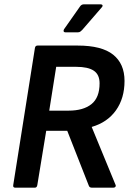

<svg xmlns="http://www.w3.org/2000/svg" viewBox="-20 -865 611 885"><path d="M50 0Q39 0 41 -12L141 -644Q143 -655 153 -655H338Q449 -655 501.5 -613Q554 -571 554 -492Q554 -412 514.5 -356.5Q475 -301 403 -280V-279L513 -12Q515 -8 512 -4Q509 0 503 0H403Q392 0 389 -10L290 -262H193L152 -12Q150 0 141 0ZM207 -355H296Q364 -355 401.5 -385Q439 -415 439 -481Q439 -521 412.5 -539Q386 -557 331 -557H239ZM281 -716Q275 -716 273.5 -720.5Q272 -725 275 -730L348 -834Q355 -845 366 -845H444Q451 -845 452.5 -840.5Q454 -836 449 -831L359 -727Q355 -723 350.5 -719.5Q346 -716 339 -716Z"/></svg>

Font: Sofia Sans Semi Condensed
Style: Bold Italic
Weight: 700
Italic angle: -9°
Version: Version 4.100